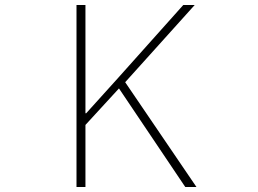

<svg xmlns="http://www.w3.org/2000/svg" viewBox="-20 -753 1040 773"><path d="M324 0H288V-733H324V-297H327L457 -441L718 -733H764L484 -422L771 0H726L459 -397L324 -250Z"/></svg>

Font: IBM Plex Sans JP ExtraLight
Style: Regular
Weight: 200
Designer: Mike Abbink; Paul van der Laan; Pieter van Rosmalen; Wujin Sim; Yejin Wi; Jinhee Kim; Boomi Park; Yona Kim; Kichan Ma
Foundry: Sandoll Inc.
Version: Version 1.001